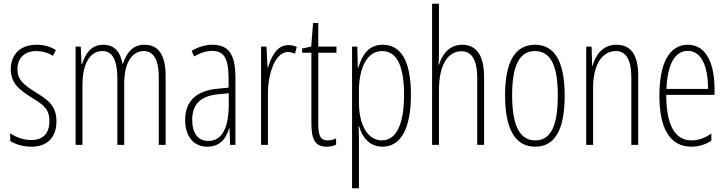

<svg xmlns="http://www.w3.org/2000/svg" viewBox="-20 -780 3913 1034"><path d="M284 -127C284 -213 235 -244 169 -285C105 -325 74 -352 74 -407C74 -470 115 -505 176 -505C208 -505 242 -495 265 -479L281 -510C253 -529 216 -539 177 -539C84 -539 38 -481 38 -408C38 -329 88 -293 155 -252C214 -215 246 -193 246 -128C246 -63 213 -26 148 -26C106 -26 64 -41 35 -63V-21C60 -5 99 10 149 10C238 10 284 -43 284 -127Z M759 -539C694 -539 663 -497 642 -437H639C631 -491 603 -539 536 -539C465 -539 438 -483 422 -435H419L415 -529H387V0H424V-326C424 -417 455 -505 531 -505C578 -505 612 -471 612 -354V0H649V-332C649 -438 689 -505 754 -505C801 -505 835 -467 835 -367V0H872V-371C872 -487 831 -539 759 -539Z M1124 -539C1087 -539 1046 -527 1012 -506L1026 -476C1063 -498 1096 -506 1122 -506C1185 -506 1211 -468 1211 -356V-308L1150 -302C1040 -291 977 -238 977 -133C977 -59 1013 10 1096 10C1168 10 1199 -38 1214 -89H1216L1219 0H1248V-359C1248 -487 1212 -539 1124 -539ZM1152 -272 1212 -278V-218C1212 -100 1180 -21 1102 -21C1048 -21 1015 -61 1015 -134C1015 -218 1059 -262 1152 -272Z M1532 -537C1469 -537 1440 -471 1423 -416H1421L1415 -529H1386V0H1423V-278C1423 -381 1461 -500 1531 -500C1545 -500 1560 -495 1569 -491L1578 -527C1563 -535 1546 -537 1532 -537Z M1744 -24C1704 -24 1694 -53 1694 -115V-496H1792V-529H1694V-656H1666L1656 -529L1607 -519V-496H1657V-116C1657 -33 1675 10 1738 10C1759 10 1775 6 1790 -1V-35C1779 -29 1761 -24 1744 -24Z M2041 -539C1964 -539 1929 -482 1910 -416H1907L1904 -529H1876V234H1913V-29C1913 -59 1912 -85 1911 -100H1914C1929 -46 1966 10 2040 10C2133 10 2193 -78 2193 -270C2193 -451 2140 -539 2041 -539ZM2037 -505C2119 -505 2156 -421 2156 -270C2156 -89 2103 -24 2036 -24C1963 -24 1913 -103 1913 -228V-291C1913 -416 1958 -505 2037 -505Z M2344 -503V-760H2307V0H2344V-294C2344 -440 2398 -504 2464 -504C2516 -504 2550 -465 2550 -358V0H2587V-366C2587 -481 2546 -539 2469 -539C2397 -539 2361 -484 2344 -432H2341C2344 -455 2344 -472 2344 -503Z M3021 -265C3021 -437 2974 -539 2861 -539C2752 -539 2700 -444 2700 -267C2700 -84 2755 10 2862 10C2969 10 3021 -82 3021 -265ZM2738 -267C2738 -421 2774 -505 2861 -505C2951 -505 2984 -416 2984 -266C2984 -101 2946 -24 2862 -24C2777 -24 2738 -108 2738 -267Z M3300 -539C3225 -539 3187 -483 3171 -425H3169L3166 -529H3137V0H3174V-305C3174 -439 3227 -505 3296 -505C3349 -505 3380 -463 3380 -362V0H3417V-373C3417 -488 3375 -539 3300 -539Z M3684 -539C3581 -539 3531 -433 3531 -264C3531 -97 3583 10 3703 10C3745 10 3781 -3 3811 -22V-61C3775 -36 3741 -24 3705 -24C3613 -24 3568 -109 3568 -269H3828V-303C3828 -425 3790 -539 3684 -539ZM3684 -506C3762 -506 3794 -412 3793 -301H3569C3575 -439 3617 -506 3684 -506Z"/></svg>

Font: Noto Sans Kannada ExtraCondensed ExtraLight
Style: Regular
Weight: 200
Width: 2
Designer: Jelle Bosma - Monotype Design Team
Foundry: Monotype Imaging Inc.
Version: Version 2.005